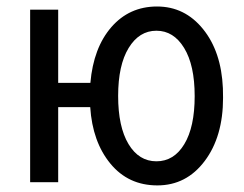

<svg xmlns="http://www.w3.org/2000/svg" viewBox="-20 -558 746 588"><path d="M374 -411.1Q341.8 -358.4 341.8 -264.2Q341.8 -169.9 373.5 -116.9Q405.3 -64 459 -64Q512.7 -64 544.4 -116.5Q576.2 -168.9 576.2 -263.7Q576.2 -358.4 543.9 -411.1Q511.7 -463.9 459 -463.9Q406.2 -463.9 374 -411.1ZM158.2 -304.2H256.8Q266.1 -411.6 321 -474.9Q376 -538.1 460.9 -538.1Q545.9 -538.1 601.8 -469Q657.7 -399.9 662.6 -288.1L663.1 -258.3Q663.1 -139.6 606.9 -64.9Q550.8 9.8 461.9 9.8Q373 9.8 318.1 -56.9Q263.2 -123.5 256.3 -230H158.2V0H72.3V-528.3H158.2Z"/></svg>

Font: RobotoCondensed-Regular
Style: Regular
Weight: 400
Designer: Google
Version: Version 2.001201; 2014